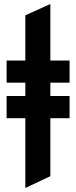

<svg xmlns="http://www.w3.org/2000/svg" viewBox="-20 -742 380 959"><path d="M106.5 197V-665.5L231.5 -722V138ZM13 -329V-439.5H327.5V-329ZM13 -151.5V-262.5H327.5V-151.5Z"/></svg>

Font: Undotted
Style: Bold
Weight: 700
Designer: Delve Withrington, Dave Bailey, Thomas Jockin
Foundry: Delve Fonts LLC
Version: Version 4.000